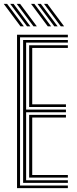

<svg xmlns="http://www.w3.org/2000/svg" viewBox="-28 -981 402 1001"><path d="M60.8 0V-800H325.8V-786.2H76.5V-13.8H325.8V0ZM92.5 -27.5V-772.5H325.8V-758.8H108.2V-409.5H315.8V-395.8H108.2V-41.2H325.8V-27.5ZM124 -423.2V-745H325.8V-731.2H140V-437H315.8V-423.2ZM124 -55V-382H315.8V-368.2H140V-68.8H325.8V-55ZM146.5 -843.8 59.2 -960.8H76.8L164 -843.8ZM78.8 -843.8 -8.5 -960.8H9L96.2 -843.8ZM112.8 -843.8 25.2 -960.8H42.8L130.2 -843.8ZM288.8 -843.8 201.5 -960.8H219L306.2 -843.8ZM221 -843.8 133.8 -960.8H151.2L238.5 -843.8ZM255 -843.8 167.5 -960.8H185L272.5 -843.8Z"/></svg>

Font: Big Shoulders Inline Text
Style: Regular
Weight: 400
Designer: Patric King
Foundry: XO Type Co
Version: Version 1.000